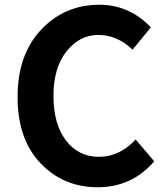

<svg xmlns="http://www.w3.org/2000/svg" viewBox="-20 -774 697 808"><path d="M629 -95Q535 14 391 14Q247 14 150.5 -87Q54 -188 54 -366Q54 -544 153 -649Q252 -754 398 -754Q524 -754 615 -659L538 -565Q473 -627 394 -627Q315 -627 260 -558Q205 -489 205 -370.5Q205 -252 257.5 -183Q310 -114 396.5 -114Q483 -114 551 -187Z"/></svg>

Font: Swei Fan Sans CJK TC
Style: Bold
Weight: 700
Version: Version 2.130